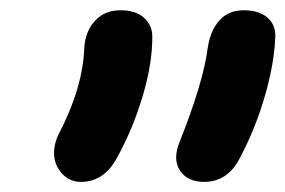

<svg xmlns="http://www.w3.org/2000/svg" viewBox="-20 -736 562 378"><path d="M381.8 -377.9Q349.6 -377.9 334.7 -399.7Q319.8 -421.4 333 -455.1Q380.4 -573.7 389.2 -643.1Q394.5 -676.8 412.4 -696.3Q430.2 -715.8 460 -715.8Q489.3 -715.8 505.6 -702.1Q522 -688.5 522 -666Q520.5 -612.8 501.5 -547.1Q482.4 -481.4 452.1 -424.8Q428.2 -377.9 381.8 -377.9ZM139.2 -377.9Q118.7 -377.9 104 -392.3Q89.4 -406.7 86.9 -427Q84.5 -447.3 94.2 -469.2Q143.6 -563.5 146 -643.1Q148.4 -675.3 167.5 -695.6Q186.5 -715.8 216.8 -715.8Q247.1 -715.8 263.4 -701.2Q279.8 -686.5 279.8 -664.1Q280.3 -612.3 261 -547.1Q241.7 -481.9 210 -424.8Q184.6 -377.9 139.2 -377.9Z"/></svg>

Font: Shantell Sans Irregular
Style: Italic
Weight: 600
Italic angle: -11.31°
Designer: Stephen Nixon, Anya Danilova, Shantell Martin
Foundry: Arrow Type
Version: Version 1.006;[9816181b4]